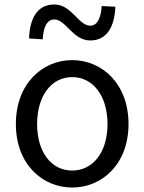

<svg xmlns="http://www.w3.org/2000/svg" viewBox="-20 -826 646 859"><path d="M303 13C436 13 555 -91 555 -271C555 -452 436 -557 303 -557C170 -557 51 -452 51 -271C51 -91 170 13 303 13ZM303 -63C209 -63 146 -146 146 -271C146 -396 209 -481 303 -481C397 -481 461 -396 461 -271C461 -146 397 -63 303 -63ZM384 -645C461 -645 493 -711 496 -796L435 -799C432 -748 416 -711 384 -711C331 -711 301 -806 223 -806C145 -806 113 -741 110 -654L171 -650C174 -704 190 -739 223 -739C275 -739 305 -645 384 -645Z"/></svg>

Font: Squished Noto Sans CJK JP Regular
Style: Regular
Weight: 400
Designer: Ryoko NISHIZUKA (kana & ideographs); Paul D. Hunt (Latin, Greek & Cyrillic); Wenlong ZHANG (bopomofo); Sandoll Communica
Foundry: Adobe Systems Incorporated
Version: Version 1.004;PS 1.004;hotconv 1.0.82;makeotf.lib2.5.63406